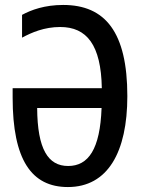

<svg xmlns="http://www.w3.org/2000/svg" viewBox="-20 -745 570 775"><path d="M254 10C415 10 494 -131 494 -357C494 -615 405 -725 235 -725C160 -725 106 -705 69 -685V-593C108 -614 159 -636 223 -636C330 -636 388 -564 391 -389H31V-351C31 -100 107 10 254 10ZM255 -75C174 -75 131 -143 130 -309H390C384 -143 337 -75 255 -75Z"/></svg>

Font: Noto Sans Mono Condensed Medium
Style: Regular
Weight: 500
Width: 3
Designer: Monotype Design Team
Foundry: Monotype Imaging Inc.
Version: Version 2.014